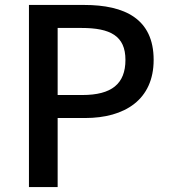

<svg xmlns="http://www.w3.org/2000/svg" viewBox="-20 -756 687 776"><path d="M97 0H213V-279H324C484 -279 601 -353 601 -514C601 -680 484 -736 320 -736H97ZM213 -372V-643H309C426 -643 487 -611 487 -514C487 -417 431 -372 313 -372Z"/></svg>

Font: Noto Sans CJK KR Medium
Style: Regular
Weight: 500
Designer: Ryoko NISHIZUKA (kana & ideographs); Paul D. Hunt (Latin, Greek & Cyrillic); Wenlong ZHANG (bopomofo); Sandoll Communica
Foundry: Adobe Systems Incorporated
Version: Version 1.004;PS 1.004;hotconv 1.0.82;makeotf.lib2.5.63406